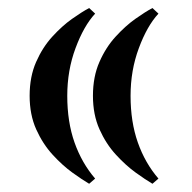

<svg xmlns="http://www.w3.org/2000/svg" viewBox="-20 -444 470 471"><path d="M213.4 -5.9 198.7 6.8Q182.1 -2.9 157.7 -20.5Q133.3 -38.1 109.1 -64.5Q85 -90.8 68.8 -126.7Q52.7 -162.6 52.7 -209Q52.7 -255.9 68.6 -292Q84.5 -328.1 108.4 -354.2Q132.3 -380.4 156.7 -397.7Q181.2 -415 198.7 -424.3L213.4 -410.6Q185.5 -380.4 165.3 -325.9Q145 -271.5 145 -209Q145 -145 162.8 -94.5Q180.7 -43.9 213.4 -5.9ZM368.7 -5.9 354 6.8Q337.4 -2.9 313 -20.5Q288.6 -38.1 264.4 -64.5Q240.2 -90.8 224.1 -126.7Q208 -162.6 208 -209Q208 -255.9 223.9 -292Q239.7 -328.1 263.7 -354.2Q287.6 -380.4 312 -397.7Q336.4 -415 354 -424.3L368.7 -410.6Q340.8 -380.4 320.6 -325.9Q300.3 -271.5 300.3 -209Q300.3 -145 318.1 -94.5Q335.9 -43.9 368.7 -5.9Z"/></svg>

Font: Scheherazade New
Style: Bold
Weight: 700
Designer: SIL International
Foundry: SIL International
Version: Version 4.000